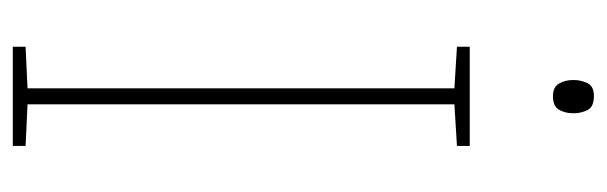

<svg xmlns="http://www.w3.org/2000/svg" viewBox="-344 -604 948 300"><g transform="rotate(90 130.0 -454.0)"><path d="M208 0H53V-20L118 -23V-690L53 -694V-714H208V-694L143 -690V-23L208 -20ZM130 -908Q147 -908 152 -898Q157 -888 157 -876Q157 -863 151.5 -853.5Q146 -844 130 -844Q116 -844 110.5 -853.5Q105 -863 105 -876Q105 -888 110 -898Q115 -908 130 -908Z"/></g></svg>

Font: Noto Sans Telugu SemiCondensed Thin
Style: Regular
Weight: 100
Width: 4
Designer: Jelle Bosma - Monotype Design Team
Foundry: Monotype Imaging Inc.
Version: Version 2.005; ttfautohint (v1.8.4.7-5d5b)